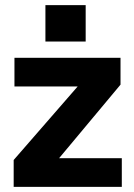

<svg xmlns="http://www.w3.org/2000/svg" viewBox="-20 -724 519 744"><path d="M156 -563V-704H312V-563ZM452 0H33V-104L281 -389H36V-500H447V-396L209 -111H452Z"/></svg>

Font: CBA Beacon Sans Extra Bold
Style: Regular
Weight: 800
Designer: Wei Huang
Foundry: Wei Huang
Version: Version 1.002